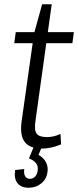

<svg xmlns="http://www.w3.org/2000/svg" viewBox="-20 -691 367 902"><path d="M177 7Q119 7 95.5 -25Q72 -57 82 -124L140 -534L178 -671H223L147 -126Q140 -81 151.5 -64Q163 -47 200 -47Q216 -47 232 -50.5Q248 -54 264 -62L267 -13Q253 -7 238 -2.5Q223 2 207.5 4.5Q192 7 177 7ZM54 -540H327L320 -488H47ZM115 191Q79 191 62 169.5Q45 148 51 108L94 103Q91 125 98 137Q105 149 120 149Q135 149 145 138.5Q155 128 157 110Q160 90 149.5 76Q139 62 116 53L138 0H176L161 37Q184 49 195.5 70.5Q207 92 203 117Q199 150 174 170.5Q149 191 115 191Z"/></svg>

Font: Pathway Extreme SemiCondensed ExtraLight
Style: Italic
Weight: 250
Width: 4
Italic angle: -8°
Version: Version 1.001;gftools[0.9.26]